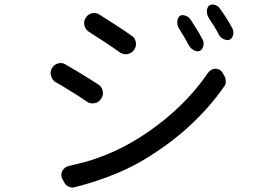

<svg xmlns="http://www.w3.org/2000/svg" viewBox="-20 -810 1240 864"><path d="M262 -2Q256 -12 256 -22Q256 -32 260 -40Q264 -48 271.5 -54.5Q279 -61 290 -63Q325 -71 358.5 -80Q392 -89 426 -101.5Q460 -114 495.5 -130Q531 -146 570 -168Q678 -231 765.5 -310.5Q853 -390 915 -481Q922 -491 931.5 -496Q941 -501 950 -501Q959 -501 968 -496Q977 -491 983 -480L992 -464Q996 -456 996 -443Q996 -430 990 -423Q924 -327 831 -241.5Q738 -156 617 -85Q583 -65 544 -47Q505 -29 465 -14Q425 1 386 13Q347 25 313 33Q303 36 289.5 30Q276 24 271 14ZM218 -509Q222 -515 228.5 -519Q235 -523 243 -525Q251 -527 259 -526Q267 -525 273 -521Q290 -511 310.5 -499Q331 -487 351.5 -474.5Q372 -462 391 -450Q410 -438 425 -428Q432 -424 436 -416.5Q440 -409 442 -401.5Q444 -394 443 -385.5Q442 -377 438 -371L433 -363Q428 -356 421 -351.5Q414 -347 405 -345.5Q396 -344 387.5 -345.5Q379 -347 372 -352Q358 -362 340 -373.5Q322 -385 302.5 -397Q283 -409 264.5 -420.5Q246 -432 229 -441Q222 -445 217 -452.5Q212 -460 209.5 -469Q207 -478 208 -486.5Q209 -495 213 -502ZM369 -735Q373 -740 380 -744.5Q387 -749 394.5 -750.5Q402 -752 410 -751Q418 -750 425 -746Q442 -735 461.5 -722.5Q481 -710 501.5 -697Q522 -684 540.5 -671.5Q559 -659 574 -648Q581 -644 585 -637Q589 -630 591 -621.5Q593 -613 591.5 -605Q590 -597 586 -590L581 -583Q577 -577 569.5 -572.5Q562 -568 553 -566.5Q544 -565 536 -567Q528 -569 521 -573Q507 -583 489 -595.5Q471 -608 452 -620.5Q433 -633 414 -645Q395 -657 380 -667Q372 -672 367 -679.5Q362 -687 360 -695Q358 -703 359 -712Q360 -721 365 -728ZM794 -741Q803 -744 817 -738.5Q831 -733 838 -721Q849 -704 864 -680.5Q879 -657 890 -635Q895 -628 896 -619.5Q897 -611 895 -603.5Q893 -596 889.5 -590Q886 -584 879 -581Q868 -576 852.5 -584Q837 -592 830 -606Q821 -623 809 -643.5Q797 -664 786 -681Q776 -697 778 -715.5Q780 -734 794 -741ZM928 -788Q936 -792 949.5 -787Q963 -782 969 -772Q981 -756 996.5 -732Q1012 -708 1023 -687Q1028 -679 1029.5 -670.5Q1031 -662 1029.5 -654.5Q1028 -647 1024 -641Q1020 -635 1013 -631Q1003 -627 987.5 -633.5Q972 -640 965 -654Q956 -672 943.5 -692Q931 -712 920 -728Q915 -737 912.5 -746Q910 -755 911 -763.5Q912 -772 916 -779Q920 -786 928 -788Z"/></svg>

Font: Maple Mono NF CN
Style: Regular
Weight: 400
Monospace: yes
Designer: subframe7536
Version: Version 7.000